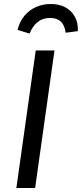

<svg xmlns="http://www.w3.org/2000/svg" viewBox="-20 -942 410 962"><path d="M159 -689H253L156 0H62ZM128 -774 68 -792Q78 -834 102.5 -863Q127 -892 161 -907Q195 -922 235 -922Q276 -922 307 -905.5Q338 -889 355 -858.5Q372 -828 370 -786L309 -778Q304 -816 284.5 -834Q265 -852 231 -852Q194 -852 169 -832Q144 -812 128 -774Z"/></svg>

Font: Fira Sans Variable
Style: Italic
Weight: 397
Italic angle: -8°
Designer: Carrois Corporate & Edenspiekermann AG
Foundry: Carrois Corporate GbR & Edenspiekermann AG
Version: Version 4.202